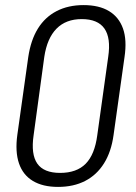

<svg xmlns="http://www.w3.org/2000/svg" viewBox="-20 -727 534 754"><path d="M208 7Q148 7 109 -16.5Q70 -40 54.5 -85.5Q39 -131 48 -197L91 -503Q101 -570 129 -615Q157 -660 202.5 -683.5Q248 -707 308 -707Q369 -707 408 -683.5Q447 -660 463 -615Q479 -570 469 -503L426 -197Q417 -131 388.5 -85.5Q360 -40 314.5 -16.5Q269 7 208 7ZM216 -48Q281 -48 316.5 -84Q352 -120 362 -196L405 -504Q416 -578 390 -615Q364 -652 301 -652Q239 -652 202 -614.5Q165 -577 154 -504L112 -196Q101 -121 126.5 -84.5Q152 -48 216 -48Z"/></svg>

Font: Pathway Extreme Condensed ExtraLight
Style: Italic
Weight: 250
Width: 3
Italic angle: -8°
Version: Version 1.001;gftools[0.9.26]